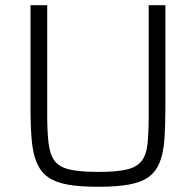

<svg xmlns="http://www.w3.org/2000/svg" viewBox="-20 -708 752 736"><path d="M357 8Q286 8 239 -0.5Q192 -9 164 -29Q136 -49 121 -84Q106 -119 101.5 -171.5Q97 -224 97 -298V-688H161V-266Q161 -199 166.5 -156.5Q172 -114 190 -90.5Q208 -67 248 -58Q288 -49 357 -49Q426 -49 465 -58Q504 -67 522.5 -90.5Q541 -114 545.5 -156.5Q550 -199 550 -266V-688H614V-298Q614 -224 610 -171.5Q606 -119 591.5 -84Q577 -49 549 -29Q521 -9 474 -0.5Q427 8 357 8Z"/></svg>

Font: Saira Thin Light
Style: Regular
Weight: 300
Version: Version 1.101